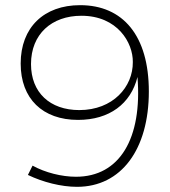

<svg xmlns="http://www.w3.org/2000/svg" viewBox="-20 -722 657 743"><path d="M106 -81 88 -45C146 -17 217 1 278 1C450 1 556 -145 556 -368C556 -584 456 -702 290 -702C150 -702 60 -616 60 -476C60 -340 145 -258 282 -258C403 -258 486 -320 512 -424C531 -186 443 -38 274 -38C219 -38 155 -54 106 -81ZM295 -661C435 -661 495 -556 494 -482C495 -386 417 -296 287 -296C173 -296 100 -364 100 -474C100 -590 180 -661 295 -661Z"/></svg>

Font: Montserrat ExtraLight
Style: Regular
Weight: 250
Designer: Julieta Ulanovsky
Foundry: Julieta Ulanovsky
Version: Version 4.000